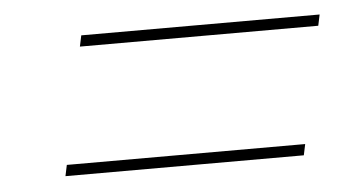

<svg xmlns="http://www.w3.org/2000/svg" viewBox="-31 -515 622 329"><g transform="rotate(-5 280.0 -350.0)"><path d="M114 -450 118 -469H528L524 -450ZM70 -231 74 -250H484L480 -231Z"/></g></svg>

Font: Montserrat Thin Thin
Style: Italic
Weight: 250
Italic angle: -11.3°
Version: Version 9.000